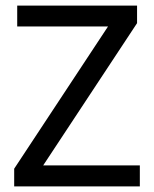

<svg xmlns="http://www.w3.org/2000/svg" viewBox="-20 -666 551 685"><path d="M478.9 -1H30.6V-64.1L365.4 -571.6H41.4V-646.1H469V-583.4L134.1 -75.9H478.9Z"/></svg>

Font: XL-Viking
Style: Regular
Weight: 400
Foundry: Ascender Corporation
Version: Version 1.10 March 23, 2015